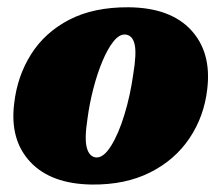

<svg xmlns="http://www.w3.org/2000/svg" viewBox="-20 -495 608 528"><path d="M333.5 -475Q448 -474 505 -412.8Q562 -351.5 550 -250.5Q541.5 -175 501.2 -115Q461 -55 392.8 -20.8Q324.5 13.5 232.5 12.5Q120 11 63.2 -49.8Q6.5 -110.5 19 -210.5Q27.5 -285.5 65.5 -345.8Q103.5 -406 170.5 -440.8Q237.5 -475.5 333.5 -475ZM244 -62Q264.5 -60.5 285.2 -93.5Q306 -126.5 322.2 -179.8Q338.5 -233 346.5 -291.5Q356 -348.5 350.2 -373.2Q344.5 -398 325 -400Q308.5 -401.5 292.2 -381.2Q276 -361 261.8 -327Q247.5 -293 236.8 -251.5Q226 -210 220.5 -168Q212 -113 218.8 -88.5Q225.5 -64 244 -62Z"/></svg>

Font: Fraunces 72pt S050 Black
Style: Italic
Weight: 900
Italic angle: -16°
Version: Version 1.000; ttfautohint (v1.8.3)